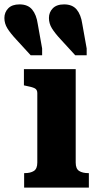

<svg xmlns="http://www.w3.org/2000/svg" viewBox="-76 -855 448 875"><path d="M299 -746 319 -634V-603H267L201 -675Q174 -704 160.5 -726Q147 -748 147 -773Q147 -799 164.5 -817Q182 -835 216 -835Q254 -835 273.5 -811.5Q293 -788 299 -746ZM96 -746 116 -634V-603H64L-2 -675Q-29 -704 -42.5 -726Q-56 -748 -56 -773Q-56 -799 -38.5 -817Q-21 -835 13 -835Q51 -835 70.5 -811.5Q90 -788 96 -746ZM269 -540V-114Q269 -86 284.5 -76Q300 -66 327 -66H329V0H34V-66H36Q63 -66 78.5 -76Q94 -86 94 -114V-431Q94 -447 81.5 -453Q69 -459 42 -464L33 -466V-540Z"/></svg>

Font: Roboto Serif 20pt
Style: Bold
Weight: 700
Version: Version 1.008